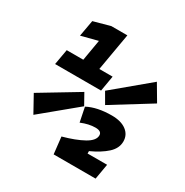

<svg xmlns="http://www.w3.org/2000/svg" viewBox="-161 -822 915 952"><g transform="rotate(30 296.5 -346.0)"><path d="M275.4 0.5 264.6 -95.7Q335.9 -115.2 380.4 -139.9Q424.8 -164.6 424.8 -194.3Q424.8 -218.3 389.2 -218.3Q351.6 -218.3 308.1 -200.2L291.5 -282.2Q346.2 -311 429.7 -311Q482.4 -311 512.7 -288.3Q543 -265.6 543 -227.5Q543 -188.5 509.3 -157.7Q475.6 -127 418.9 -101.1V-87.4H530.8L515.6 0.5ZM57.6 -391.1 73.2 -479.5H168L188.5 -599.1L94.2 -574.7L110.8 -667.5L205.1 -693.4H296.9L259.8 -479.5H335.9L320.8 -391.1ZM374 -338.9 338.4 -400.4 538.6 -567.4 593.3 -474.6ZM90.3 -119.1 37.6 -214.4 252.4 -343.8 287.1 -281.7Z"/></g></svg>

Font: Cascadia Code PL SemiBold
Style: Italic
Weight: 600
Italic angle: -10°
Monospace: yes
Designer: Aaron Bell
Foundry: Saja Typeworks
Version: Version 2404.023; ttfautohint (v1.8.4)